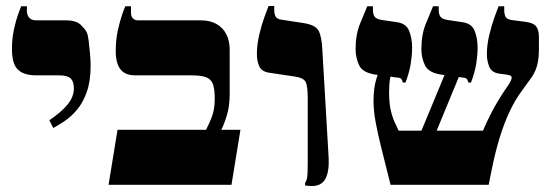

<svg xmlns="http://www.w3.org/2000/svg" viewBox="-20 -618 1852 642"><path d="M158 -190 145 -216Q184 -242 205.5 -268Q227 -294 227 -322Q227 -345 216.5 -355.5Q206 -366 178 -366H102Q60 -366 40 -385Q20 -404 20 -454Q20 -489 26.5 -519Q33 -549 40.5 -570Q48 -591 51 -597H70V-581Q70 -568 77.5 -559Q85 -550 101 -550H200Q235 -550 250.5 -534.5Q266 -519 270 -510Q274 -502 276.5 -481.5Q279 -461 281 -438Q283 -415 283 -398Q283 -346 270 -310Q257 -274 237.5 -251Q218 -228 196.5 -213.5Q175 -199 158 -190Z M343 0 373 -184H669Q681 -208 687 -223.5Q693 -239 695.5 -253.5Q698 -268 698 -289Q698 -320 692 -336.5Q686 -353 669.5 -359.5Q653 -366 621 -366H433Q398 -366 382.5 -386.5Q367 -407 367 -447Q367 -485 374 -516.5Q381 -548 388.5 -569.5Q396 -591 399 -597H418V-575Q418 -563 424.5 -556.5Q431 -550 441 -550H651Q682 -550 703.5 -538Q725 -526 736.5 -504Q748 -482 748 -451V-304Q748 -264 739 -234Q730 -204 720 -184H784L754 0Z M1023 4Q1017 4 1011 3.5Q1005 3 1000 2V-6Q1005 -13 1007 -25Q1009 -37 1009 -75V-289Q1009 -332 1001.5 -345Q994 -358 966 -362L879 -375Q855 -379 847 -396Q839 -413 839 -438Q839 -469 847 -502.5Q855 -536 864.5 -562Q874 -588 878 -598H897V-586Q897 -570 902 -562Q907 -554 922 -552L994 -541Q1035 -535 1045.5 -515Q1056 -495 1058 -449L1079 -89Q1081 -44 1068 -20Q1055 4 1023 4Z M1286 0Q1267 -75 1254.5 -125.5Q1242 -176 1235.5 -212.5Q1229 -249 1229 -281Q1229 -325 1239 -356Q1249 -387 1261 -421L1299 -407Q1296 -401 1292 -388.5Q1288 -376 1284.5 -356.5Q1281 -337 1281 -309Q1281 -274 1286.5 -250Q1292 -226 1299.5 -210Q1307 -194 1313 -181H1595Q1606 -207 1618 -231Q1630 -255 1642.5 -276Q1655 -297 1665 -312L1680 -334Q1691 -351 1691 -358.5Q1691 -366 1677 -368L1648 -372Q1623 -376 1615.5 -396Q1608 -416 1608 -436Q1608 -468 1616 -501Q1624 -534 1633.5 -560.5Q1643 -587 1647 -597H1666V-585Q1666 -569 1671 -561Q1676 -553 1691 -551L1737 -545Q1763 -542 1772.5 -530Q1782 -518 1782 -495V-450Q1782 -430 1779 -413Q1776 -396 1770.5 -383Q1765 -370 1758 -360L1724 -313Q1702 -283 1684 -245Q1666 -207 1651 -158.5Q1636 -110 1623 -45L1614 0ZM1361 -113 1490 -424 1537 -416 1412 -113ZM1327 -342Q1325 -350 1322 -354Q1319 -358 1305 -359L1239 -368Q1193 -374 1181 -399.5Q1169 -425 1169 -453Q1169 -503 1184 -539Q1199 -575 1208 -597H1227V-584Q1227 -571 1232.5 -562.5Q1238 -554 1258 -551L1306 -544Q1338 -540 1348 -515Q1358 -490 1358 -458Q1358 -434 1353.5 -405.5Q1349 -377 1336 -342ZM1546 -342Q1544 -350 1541 -354Q1538 -358 1524 -359L1459 -368Q1413 -374 1401 -399.5Q1389 -425 1389 -453Q1389 -503 1404 -539Q1419 -575 1428 -597H1447V-584Q1447 -571 1452.5 -562.5Q1458 -554 1478 -551L1525 -544Q1557 -540 1567 -515Q1577 -490 1577 -458Q1577 -434 1572.5 -405.5Q1568 -377 1555 -342Z"/></svg>

Font: Frank Ruhl Libre Black
Style: Regular
Weight: 900
Designer: Yanek Iontef
Foundry: Fontef
Version: Version 6.004